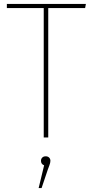

<svg xmlns="http://www.w3.org/2000/svg" viewBox="-20 -701 469 979"><path d="M418 -681 414 -660H226V0H203V-660H15V-681ZM237 119Q237 129 231.5 143Q226 157 224 163L192 258H177L205 142Q189 136 189 119Q189 109 195.5 102.5Q202 96 213 96Q224 96 230.5 102.5Q237 109 237 119Z"/></svg>

Font: Fira Sans Condensed Thin
Style: Regular
Weight: 250
Width: 3
Designer: Carrois Corporate & Edenspiekermann AG
Foundry: Carrois Corporate GbR & Edenspiekermann AG
Version: Version 4.203